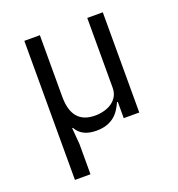

<svg xmlns="http://www.w3.org/2000/svg" viewBox="-130 -623 860 929"><g transform="rotate(-20 300.0 -158.0)"><path d="M98 200V-516H178V-199Q178 -59 297 -59Q321 -59 343.5 -65Q366 -71 383.5 -83Q401 -95 411.5 -113.5Q422 -132 422 -158V-516H502V0H422V-84H418Q409 -64 397.5 -46.5Q386 -29 369.5 -16Q353 -3 330.5 4.5Q308 12 278 12Q203 12 175 -40H171L178 44V200Z"/></g></svg>

Font: IBM Plex Mono
Style: Regular
Weight: 400
Monospace: yes
Designer: Mike Abbink, Paul van der Laan, Pieter van Rosmalen
Foundry: Bold Monday
Version: Version 2.3